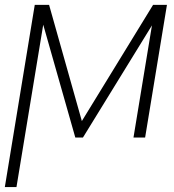

<svg xmlns="http://www.w3.org/2000/svg" viewBox="-37 -566 717 790"><path d="M299.8 -67.9 592.8 -545.9H640.1L304.2 0H272.9L117.7 -545.9H165ZM154.3 -545.9 30.8 203.6H-17.1L106 -545.9ZM512.2 0 602.1 -545.9H649.9L560.1 0Z"/></svg>

Font: Inter Tight ExtraLight
Style: Italic
Weight: 250
Italic angle: -9.39999°
Designer: Rasmus Andersson
Foundry: rsms
Version: Version 3.004